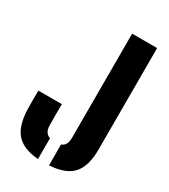

<svg xmlns="http://www.w3.org/2000/svg" viewBox="-197 -895 880 998"><g transform="rotate(30 243.0 -395.5)"><path d="M262.5 9V-116.5Q294.5 -127 294.5 -173V-800H444.5V-191Q444.5 -91.5 402.2 -44.2Q360 3 262.5 9ZM196.5 9Q106 2.5 64.5 -44.5Q23 -91.5 20.5 -191Q20 -215 20 -245.5Q20 -276 20.5 -300H161.5Q161 -273 161 -236.5Q161 -200 161.5 -173Q162 -127 196.5 -116Z"/></g></svg>

Font: Big Shoulders Stencil Text Black
Style: Regular
Weight: 900
Designer: Patric King
Foundry: XO Type Co
Version: Version 1.000